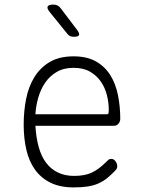

<svg xmlns="http://www.w3.org/2000/svg" viewBox="-20 -805 640 835"><path d="M464 -114Q475 -114 482.5 -103.5Q490 -93 490 -82Q490 -77 488 -72.5Q486 -68 482 -64Q463 -44 445.5 -30Q428 -16 407.5 -7Q387 2 361.5 6Q336 10 300 10Q241 10 199.5 -10.5Q158 -31 132 -67.5Q106 -104 94.5 -154Q83 -204 83 -263Q83 -321 93.5 -374.5Q104 -428 129.5 -469.5Q155 -511 196.5 -535.5Q238 -560 300 -560Q358 -560 397 -538Q436 -516 459.5 -478.5Q483 -441 493 -391.5Q503 -342 503 -288Q503 -277 495.5 -267.5Q488 -258 476 -258H134Q137 -206 148.5 -165Q160 -124 181 -96.5Q202 -69 232.5 -54.5Q263 -40 302 -40Q348 -40 378.5 -54Q409 -68 441 -100Q446 -105 451 -109.5Q456 -114 464 -114ZM134 -308H445Q450 -308 451.5 -311.5Q453 -315 453 -329Q453 -359 445 -391Q437 -423 419 -449.5Q401 -476 372 -493Q343 -510 300 -510Q257 -510 226.5 -492Q196 -474 176.5 -445.5Q157 -417 146.5 -380.5Q136 -344 134 -308ZM272 -659 196 -753Q183 -769 187.5 -777Q192 -785 212 -785Q223 -785 230.5 -781Q238 -777 244 -769L316 -674Q327 -659 323.5 -652Q320 -645 301 -645Q292 -645 285 -648Q278 -651 272 -659Z"/></svg>

Font: Maple Mono NL Thin
Style: Regular
Weight: 250
Monospace: yes
Designer: subframe7536
Version: Version 7.000